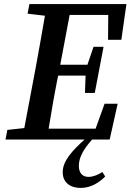

<svg xmlns="http://www.w3.org/2000/svg" viewBox="-20 -683 639 940"><path d="M115 -616 200 -606C185 -522 171 -437 155 -353L99 -56L16 -47L7 0H394C337 52 287 103 287 160C287 207 319 237 376 237C426 237 468 209 495 181L481 159C461 173 435 183 413 183C385 183 366 165 366 129C366 84 393 43 431 0H517L556 -175H492L448 -53H218C232 -139 247 -225 264 -310L265 -313H399L396 -228H444L487 -454H438L408 -366H275L321 -610H510L509 -488H574L599 -663H124Z"/></svg>

Font: Source Serif Pro Semibold
Style: Italic
Weight: 600
Italic angle: -12°
Designer: Frank Grießhammer
Foundry: Adobe Systems Incorporated
Version: Version 3.001;hotconv 1.0.111;makeotfexe 2.5.65597